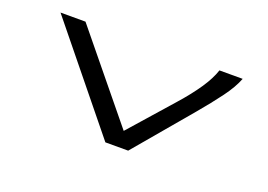

<svg xmlns="http://www.w3.org/2000/svg" viewBox="-74 -640 1147 823"><g transform="rotate(20 500.0 -228.5)"><path d="M453 0 82 -457H196L510 -73L682 -268Q730 -322 762 -369.5Q794 -417 807 -457H913Q897 -415 860 -365Q823 -315 774 -257L557 0Z"/></g></svg>

Font: Inconsolata UltraExpanded
Style: Regular
Weight: 400
Width: 9
Monospace: yes
Designer: Raph Levien, Cyreal, Brenton Simpson
Foundry: Raph Levien, Cyreal, Google
Version: Version 3.000; ttfautohint (v1.8.2.53-6de2)